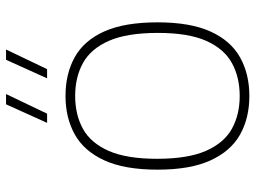

<svg xmlns="http://www.w3.org/2000/svg" viewBox="-125 -714 846 636"><g transform="rotate(-90 298.0 -396.0)"><path d="M298 7Q225 7 170.2 -23.8Q115.5 -54.5 84.8 -121.5Q54 -188.5 54 -297Q54 -406.5 85 -473.8Q116 -541 171 -571.5Q226 -602 298 -602Q371.5 -602 426.5 -571.5Q481.5 -541 511.8 -473.8Q542 -406.5 542 -297Q542 -188.5 511.5 -121.5Q481 -54.5 426 -23.8Q371 7 298 7ZM298 -25Q360.5 -25 407.5 -51Q454.5 -77 480.8 -136.2Q507 -195.5 507 -296Q507 -398 480.8 -458Q454.5 -518 407.5 -544Q360.5 -570 298 -570Q236 -570 189.2 -544.2Q142.5 -518.5 116.2 -459Q90 -399.5 90 -299Q90 -197 116.2 -137Q142.5 -77 189.2 -51Q236 -25 298 -25ZM356.5 -663 418 -799H452L387 -663ZM209 -663 270.5 -799H304.5L239.5 -663Z"/></g></svg>

Font: Encode Sans SC Thin
Style: Regular
Weight: 250
Designer: Multiple Designers
Foundry: Impallari Type
Version: Version 3.002